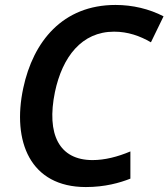

<svg xmlns="http://www.w3.org/2000/svg" viewBox="-20 -746 681 776"><path d="M327 10C404 10 464 -7 507 -24V-134C455 -112 403 -99 354 -99C219 -99 167 -203 202 -374C232 -516 310 -618 441 -618C497 -618 545 -601 590 -575L641 -680C583 -710 516 -726 447 -726C233 -726 114 -578 74 -390C28 -174 102 10 327 10Z"/></svg>

Font: Noto Sans SemiBold
Style: Italic
Weight: 600
Italic angle: -12°
Designer: Monotype Design Team
Foundry: Monotype Imaging Inc.
Version: Version 2.013